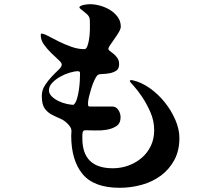

<svg xmlns="http://www.w3.org/2000/svg" viewBox="-20 -827 1040 914"><path d="M513 -320Q533 -320 543.5 -303.5Q554 -287 554 -269Q554 -240 534.5 -227Q515 -214 488 -209.5Q461 -205 432.5 -206Q404 -207 385 -207Q379 -207 376 -202.5Q373 -198 372.5 -191.5Q372 -185 372 -178.5Q372 -172 372 -168Q372 -26 517 -26Q556 -26 591.5 -39Q627 -52 654.5 -75.5Q682 -99 698 -132.5Q714 -166 714 -207Q714 -252 696 -293Q678 -334 656 -366.5Q634 -399 616 -418.5Q598 -438 598 -440Q598 -445 603 -445.5Q608 -446 611 -445Q652 -436 692 -408Q732 -380 763.5 -341Q795 -302 814.5 -257Q834 -212 834 -170Q834 -110 810 -65.5Q786 -21 746.5 8.5Q707 38 655.5 52.5Q604 67 550 67Q427 67 373 1.5Q319 -64 319 -182Q319 -192 320 -198.5Q321 -205 318 -216Q317 -218 314 -223Q311 -228 309 -230Q291 -252 268.5 -261.5Q246 -271 226 -281.5Q206 -292 192.5 -311Q179 -330 179 -370Q179 -398 194 -421Q209 -444 226.5 -462.5Q244 -481 259 -495Q274 -509 274 -520Q274 -528 258.5 -542Q243 -556 224 -574.5Q205 -593 189.5 -614.5Q174 -636 174 -659Q174 -661 174.5 -664Q175 -667 177 -667Q188 -667 209.5 -655.5Q231 -644 259 -630Q287 -616 319 -604.5Q351 -593 382 -593Q390 -593 395 -605.5Q400 -618 403 -634.5Q406 -651 407 -667Q408 -683 408 -689Q408 -692 408 -700Q408 -708 408 -716.5Q408 -725 407.5 -732.5Q407 -740 406 -742Q403 -751 395 -758.5Q387 -766 378.5 -772.5Q370 -779 364 -784Q358 -789 358 -792Q358 -796 364.5 -799Q371 -802 380 -804Q389 -806 397.5 -806.5Q406 -807 409 -807Q431 -807 456.5 -800Q482 -793 504 -779.5Q526 -766 540.5 -746Q555 -726 555 -700Q555 -690 546 -674.5Q537 -659 525.5 -643Q514 -627 505 -613.5Q496 -600 496 -595Q496 -589 504 -583.5Q512 -578 521.5 -570Q531 -562 539 -550.5Q547 -539 547 -521Q547 -499 532.5 -490Q518 -481 500 -478Q482 -475 465.5 -474.5Q449 -474 444 -469Q437 -462 429 -444.5Q421 -427 414.5 -406Q408 -385 403.5 -366Q399 -347 399 -337Q399 -332 399.5 -326Q400 -320 407 -320ZM330 -328Q340 -336 346 -355.5Q352 -375 355.5 -398.5Q359 -422 360 -444Q361 -466 361 -479Q361 -488 351 -488Q335 -488 311.5 -481Q288 -474 266 -461.5Q244 -449 228.5 -432.5Q213 -416 213 -397Q213 -381 226.5 -368Q240 -355 258.5 -346Q277 -337 297 -332.5Q317 -328 330 -328Z"/></svg>

Font: SoukouMincho
Style: Regular
Weight: 400
Designer: Dr. Ken Lunde (project architect, glyph set definition & overall production); Masataka HATTORI  (production & ideograph 
Foundry: Adobe Systems Incorporated
Version: Version 1.00